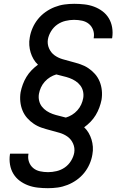

<svg xmlns="http://www.w3.org/2000/svg" viewBox="-20 -843 640 1006"><path d="M231 143Q204 143 177.5 140Q151 137 127 128Q103 119 83 104Q63 89 50 67.5Q37 46 32.5 19.5Q28 -7 32 -34L33 -38H129V-36Q125 -14 132 5.5Q139 25 154 37.5Q169 50 189.5 54.5Q210 59 232 59Q254 59 277 53.5Q300 48 319.5 34.5Q339 21 352 0Q365 -21 369 -43Q373 -68 363 -90.5Q353 -113 334.5 -126.5Q316 -140 292.5 -147Q269 -154 245.5 -160Q222 -166 199.5 -173.5Q177 -181 157.5 -194Q138 -207 122.5 -224.5Q107 -242 98 -264Q89 -286 86.5 -310.5Q84 -335 88 -360Q92 -380 99.5 -400.5Q107 -421 118.5 -440Q130 -459 145.5 -475Q161 -491 179 -504Q165 -517 155.5 -533.5Q146 -550 140.5 -568Q135 -586 133.5 -606Q132 -626 136 -647Q140 -672 151 -697Q162 -722 179 -743Q196 -764 218.5 -780Q241 -796 266.5 -806Q292 -816 317.5 -819.5Q343 -823 369 -823Q396 -823 422.5 -820Q449 -817 473 -808Q497 -799 517 -784Q537 -769 550 -747.5Q563 -726 567.5 -699.5Q572 -673 568 -646L567 -642H471V-644Q475 -666 468 -685.5Q461 -705 446 -717.5Q431 -730 410.5 -734.5Q390 -739 368 -739Q346 -739 323 -733.5Q300 -728 280.5 -714.5Q261 -701 248 -680Q235 -659 231 -637Q227 -612 237 -589.5Q247 -567 265.5 -553.5Q284 -540 307.5 -533Q331 -526 354.5 -520Q378 -514 400.5 -506.5Q423 -499 442.5 -486Q462 -473 477.5 -455.5Q493 -438 502 -416Q511 -394 513.5 -369.5Q516 -345 512 -320Q508 -300 500.5 -279.5Q493 -259 481.5 -240Q470 -221 454.5 -205Q439 -189 421 -176Q435 -163 444.5 -146.5Q454 -130 459.5 -112Q465 -94 466.5 -74Q468 -54 464 -33Q460 -8 449 17Q438 42 421 63Q404 84 381.5 100Q359 116 333.5 126Q308 136 282.5 139.5Q257 143 231 143ZM325 -227Q342 -232 357.5 -241.5Q373 -251 385.5 -265Q398 -279 405.5 -295.5Q413 -312 416 -329Q419 -347 415 -364.5Q411 -382 400.5 -395.5Q390 -409 375.5 -418.5Q361 -428 344.5 -434Q328 -440 310 -444Q292 -448 275 -453Q258 -448 242.5 -438.5Q227 -429 214.5 -415Q202 -401 194.5 -384.5Q187 -368 184 -351Q181 -333 185 -315.5Q189 -298 199.5 -284.5Q210 -271 224.5 -261.5Q239 -252 255.5 -246Q272 -240 290 -236Q308 -232 325 -227Z"/></svg>

Font: Iosevka Custom Medium Oblique
Style: Regular
Weight: 500
Italic angle: -9°
Designer: Belleve Invis
Foundry: Belleve Invis
Version: Version 27.0.1